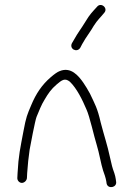

<svg xmlns="http://www.w3.org/2000/svg" viewBox="-20 -730 542 780"><path d="M306.1 -536 313.9 -551C319.7 -560.3 324.1 -567.7 327 -573C338.1 -590.8 347.2 -601.4 360.8 -625C376.6 -650 387.9 -658.5 403.5 -678C420.7 -697.4 389.7 -722.8 373.8 -702C355.4 -681.8 344.4 -671.2 327.7 -643C309.2 -612.4 297 -598.4 280.8 -569L272 -554C260.9 -530.8 292.7 -514.6 306.1 -536ZM89.4 -7 90.4 -27C91.8 -52.6 96.9 -100.4 100.4 -122C103.1 -138.5 123 -241.9 128.4 -255C138.1 -277.7 147.6 -304 161 -325C175.4 -349.6 187.7 -367.9 210.3 -387C230.8 -404.3 243.2 -414.8 263.9 -398C292 -370.9 314.6 -324.8 331 -286C344.3 -258 363 -171.9 373.3 -140C382.7 -110.2 390.5 -62.3 398.9 -37C403.9 -23.3 409.2 -8.4 411.7 6L413.2 16C418.6 39.5 456.6 32.1 451.6 7L450.2 -3C449.2 -10.3 447.3 -18.3 444.4 -27C435.6 -51.1 434.2 -57.9 426.8 -91C415.8 -142.4 403.8 -175.7 389.2 -232C375.5 -292.1 366 -305.8 345.3 -350C336.2 -366.7 327.3 -381.3 318.6 -394C299.6 -421.3 268.2 -460.3 222.1 -441C213.3 -437.7 201.2 -429.3 185.8 -416C150.2 -385.3 126 -349 106.9 -303C90.4 -263.9 86.3 -256.2 75.3 -197C62.3 -127.6 55.2 -99 51.4 -27L50.4 -7C49.8 3.3 58.7 13 68.8 13C79 13 88.8 3.3 89.4 -7Z"/></svg>

Font: Just Breathe
Style: Obl1
Weight: 400
Foundry: Cannot Into Space Fonts
Version: Version 0.72